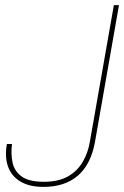

<svg xmlns="http://www.w3.org/2000/svg" viewBox="-20 -720 486 752"><path d="M150 12Q95 12 60 -9Q25 -30 11.5 -67.5Q-2 -105 7 -156H27Q22 -118 29 -84Q36 -50 64.5 -29Q93 -8 152 -8Q209 -8 246 -29Q283 -50 304 -86Q325 -122 332 -165L426 -700H446L352 -164Q336 -76 285 -32Q234 12 150 12Z"/></svg>

Font: DM Sans 17pt Thin
Style: Italic
Weight: 250
Italic angle: -10°
Version: Version 4.004;gftools[0.9.30]